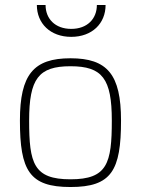

<svg xmlns="http://www.w3.org/2000/svg" viewBox="-20 -743 566 771"><path d="M128 -723C128 -649 182 -595 266 -595C350 -595 404 -649 404 -723H369C369 -668 331 -627 266 -627C201 -627 163 -668 163 -723H128ZM263 -23C411 -23 429 -87 429 -259C429 -427 391 -477 263 -477C135 -477 97 -427 97 -259C97 -87 115 -23 263 -23ZM263 -509C411 -509 466 -444 466 -259C466 -58 428 8 263 8C98 8 60 -58 60 -259C60 -444 115 -509 263 -509Z"/></svg>

Font: RazerF5 Thin
Style: Regular
Weight: 250
Foundry: Razer Inc.
Version: Version 2